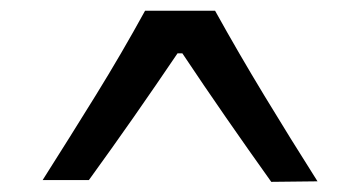

<svg xmlns="http://www.w3.org/2000/svg" viewBox="-20 -748 687 367"><path d="M498.5 -400.4Q454.6 -461.9 412.1 -523.2Q369.6 -584.5 328.6 -646H319.3Q278.3 -585.4 236.1 -524.9Q193.8 -464.4 149.9 -403.8H61.5Q113.3 -485.4 163.1 -565.9Q212.9 -646.5 257.3 -727.5H391.1Q436 -646.5 485.6 -564.7Q535.2 -482.9 586.9 -401.4Z"/></svg>

Font: Pinar Medium
Style: Regular
Weight: 500
Designer: Amin Abedi
Version: Version 3.000